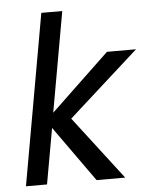

<svg xmlns="http://www.w3.org/2000/svg" viewBox="-53 -784 657 829"><g transform="rotate(-5 275.5 -370.0)"><path d="M25.9 0 157.2 -740.2H248L170.9 -306.2L424.8 -547.9H550.8L246.1 -273.9L456.1 0H332L160.2 -241.2L117.2 0Z"/></g></svg>

Font: SVN-Poppins
Style: Italic
Weight: 400
Italic angle: -10°
Designer: Ninad Kale (Devanagari), Jonny Pinhorn (Latin)
Foundry: Indian Type Foundry
Version: Version 3.002 2017